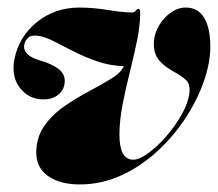

<svg xmlns="http://www.w3.org/2000/svg" viewBox="-20 -478 578 508"><path d="M536.5 -355Q536.5 -311.5 519 -261.8Q501.5 -212 469.8 -164Q438 -116 394.8 -76.5Q351.5 -37 299.8 -13.5Q248 10 190.5 10Q139 10 107.5 -12Q76 -34 76 -74Q76 -114.5 97 -144.5Q118 -174.5 149.8 -196.5Q181.5 -218.5 215 -236.2Q248.5 -254 274.2 -269.8Q300 -285.5 307.5 -303Q270.5 -304 236.8 -315.8Q203 -327.5 174 -342.5Q145 -357.5 121 -369.5Q97 -381.5 79 -383.5Q62 -385.5 54.5 -378.2Q47 -371 44.5 -361.5Q38 -332 86 -318Q119 -308.5 136.2 -294.5Q153.5 -280.5 151 -258Q148.5 -238 133 -226.5Q117.5 -215 95.5 -215Q56.5 -215 33 -245Q9.5 -275 18 -320.5Q29.5 -380.5 77.2 -419.2Q125 -458 190 -458Q226 -458 266 -451.5Q306 -445 329 -445Q335.5 -445 339.2 -449.8Q343 -454.5 346.5 -454.5Q351 -454.5 351 -444.5Q351 -412 342.8 -371.5Q334.5 -331 323.5 -287.2Q312.5 -243.5 304.2 -200.8Q296 -158 296 -121.5Q296 -56.5 331.5 -55.5Q348 -55 372 -72.5Q396 -90 420 -117.5Q444 -145 461 -175.5Q478 -206 481 -231.5Q484 -255.5 471.8 -266.5Q459.5 -277.5 440.5 -288Q407.5 -306.5 396.2 -325.2Q385 -344 387.5 -371Q389.5 -392.5 401.8 -412.2Q414 -432 432.5 -445Q451 -458 471.5 -458Q504 -458 520.2 -430.8Q536.5 -403.5 536.5 -355Z"/></svg>

Font: Fraunces 144pt S000 Black
Style: Italic
Weight: 900
Italic angle: -16°
Version: Version 1.000; ttfautohint (v1.8.3)